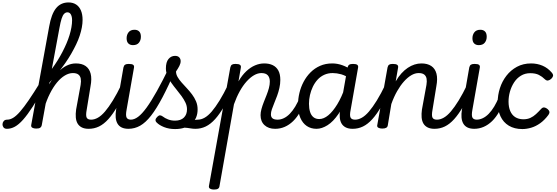

<svg xmlns="http://www.w3.org/2000/svg" viewBox="-176 -1039 4567 1574"><path d="M-119 17Q-138 17 -147 5.5Q-156 -6 -155.5 -20.5Q-155 -35 -145.5 -46.5Q-136 -58 -117 -58Q-93 -58 -67.5 -73.5Q-42 -89 -11 -124.5Q20 -160 60 -218.5Q100 -277 153 -363Q163 -379 175 -376.5Q187 -374 193.5 -361Q200 -348 191 -332Q136 -232 92.5 -165Q49 -98 13.5 -58Q-22 -18 -54 -0.5Q-86 17 -119 17ZM551 17Q517 17 494.5 5.5Q472 -6 460 -26.5Q448 -47 445.5 -76Q443 -105 448 -141L485 -343Q490 -373 486 -394.5Q482 -416 466.5 -428Q451 -440 421 -440Q389 -440 355.5 -420Q322 -400 291 -362.5Q260 -325 233 -271.5Q206 -218 186 -151L173 -228Q201 -303 233 -358Q265 -413 300 -448.5Q335 -484 371.5 -501.5Q408 -519 446 -519Q495 -519 525.5 -498Q556 -477 567 -435.5Q578 -394 566 -331L535 -141Q526 -94 534 -76Q542 -58 571 -58Q585 -58 591.5 -46.5Q598 -35 596.5 -20.5Q595 -6 583.5 5.5Q572 17 551 17ZM120 15Q101 15 89 8Q77 1 80 -15L227 -821Q245 -924 283.5 -971.5Q322 -1019 386 -1019Q422 -1019 448 -1002Q474 -985 487.5 -953Q501 -921 501 -876Q501 -847 495 -814.5Q489 -782 477.5 -747Q466 -712 448.5 -675.5Q431 -639 409 -600.5Q387 -562 359.5 -522.5Q332 -483 299.5 -443Q267 -403 230 -363L166 -11Q163 2 153 8.5Q143 15 120 15ZM249 -474Q274 -508 295.5 -542.5Q317 -577 335.5 -612.5Q354 -648 369 -683Q384 -718 394 -751Q404 -784 409.5 -815Q415 -846 415 -873Q415 -893 410.5 -907.5Q406 -922 398 -930Q390 -938 377 -938Q362 -938 350 -926Q338 -914 329 -886Q320 -858 311 -808Z M551 17Q537 17 530.5 5.5Q524 -6 526 -20.5Q528 -35 539 -46.5Q550 -58 571 -58Q598 -58 626.5 -74Q655 -90 685 -125Q715 -160 749 -215Q783 -270 821 -349Q828 -362 841 -361.5Q854 -361 862.5 -351.5Q871 -342 866 -330Q826 -236 788 -170Q750 -104 712.5 -62.5Q675 -21 635.5 -2Q596 17 551 17Z M878 17Q844 17 821.5 6Q799 -5 787 -26Q775 -47 772.5 -76Q770 -105 776 -141L836 -486Q840 -503 850 -509Q860 -515 880 -515Q907 -515 916.5 -507Q926 -499 922 -482L862 -141Q853 -94 861.5 -76Q870 -58 899 -58Q913 -58 919.5 -46.5Q926 -35 924 -20.5Q922 -6 910.5 5.5Q899 17 878 17ZM914 -669Q890 -669 876 -683Q862 -697 862 -725Q862 -754 878 -774.5Q894 -795 927 -795Q951 -795 965 -781Q979 -767 979 -738Q979 -709 963 -689Q947 -669 914 -669Z M876 17Q857 17 851 5.5Q845 -6 849 -20.5Q853 -35 865 -46.5Q877 -58 896 -58Q925 -58 956.5 -81.5Q988 -105 1025.5 -156.5Q1063 -208 1109.5 -291Q1156 -374 1214 -493Q1221 -507 1235.5 -506Q1250 -505 1261 -495.5Q1272 -486 1265 -472Q1206 -336 1156.5 -242Q1107 -148 1062.5 -91Q1018 -34 973 -8.5Q928 17 876 17Z M1427 17Q1405 17 1383 13Q1361 9 1336.5 7.5Q1312 6 1281 14L1306 -18Q1337 -31 1363.5 -40Q1390 -49 1411 -53.5Q1432 -58 1447 -58Q1456 -58 1458.5 -46.5Q1461 -35 1457 -20.5Q1453 -6 1445 5.5Q1437 17 1427 17ZM1259 19Q1209 19 1169 3Q1129 -13 1108 -35Q1098 -45 1099 -56.5Q1100 -68 1113 -81Q1125 -93 1134.5 -93.5Q1144 -94 1157 -85Q1176 -70 1202 -60Q1228 -50 1259 -50Q1306 -50 1331.5 -75Q1357 -100 1357 -143Q1357 -171 1344.5 -197.5Q1332 -224 1312.5 -251Q1293 -278 1271 -304.5Q1249 -331 1229 -359.5Q1209 -388 1196.5 -417.5Q1184 -447 1184 -478Q1184 -530 1205.5 -555.5Q1227 -581 1259 -581Q1282 -581 1293.5 -568.5Q1305 -556 1305 -538Q1305 -519 1294.5 -498.5Q1284 -478 1267 -453Q1267 -430 1280 -407.5Q1293 -385 1313 -362.5Q1333 -340 1355.5 -316Q1378 -292 1398 -265.5Q1418 -239 1431 -208.5Q1444 -178 1444 -142Q1444 -67 1393.5 -24Q1343 19 1259 19Z M1426 17Q1412 17 1405.5 5.5Q1399 -6 1401 -20.5Q1403 -35 1414 -46.5Q1425 -58 1446 -58Q1473 -58 1501.5 -74Q1530 -90 1560 -125Q1590 -160 1624 -215Q1658 -270 1696 -349Q1703 -362 1716 -361.5Q1729 -361 1737.5 -351.5Q1746 -342 1741 -330Q1701 -236 1663 -170Q1625 -104 1587.5 -62.5Q1550 -21 1510.5 -2Q1471 17 1426 17Z M1577 515Q1559 515 1546.5 508Q1534 501 1537 485L1712 -486Q1716 -503 1725.5 -509Q1735 -515 1755 -515Q1782 -515 1792 -507Q1802 -499 1798 -482L1779 -372Q1808 -422 1842.5 -454.5Q1877 -487 1914.5 -503Q1952 -519 1990 -519Q2031 -519 2060.5 -504.5Q2090 -490 2106 -460.5Q2122 -431 2122 -384Q2122 -351 2114.5 -317.5Q2107 -284 2095.5 -253Q2084 -222 2072.5 -194.5Q2061 -167 2053 -143.5Q2045 -120 2045 -102Q2045 -79 2058.5 -68.5Q2072 -58 2100 -58Q2114 -58 2120.5 -46.5Q2127 -35 2125 -20.5Q2123 -6 2111.5 5.5Q2100 17 2079 17Q2025 17 1992.5 -13Q1960 -43 1960 -95Q1960 -118 1967.5 -145.5Q1975 -173 1986.5 -202Q1998 -231 2009.5 -260Q2021 -289 2028.5 -317Q2036 -345 2036 -370Q2036 -403 2019.5 -421.5Q2003 -440 1967 -440Q1937 -440 1906 -422Q1875 -404 1845 -370.5Q1815 -337 1789 -290Q1763 -243 1742 -184L1623 489Q1621 502 1610.5 508.5Q1600 515 1577 515Z M2080 17Q2066 17 2059.5 5.5Q2053 -6 2055 -20.5Q2057 -35 2068 -46.5Q2079 -58 2100 -58Q2125 -58 2150.5 -70Q2176 -82 2199.5 -106Q2223 -130 2244.5 -165.5Q2266 -201 2284 -247Q2289 -261 2302 -262Q2315 -263 2325.5 -255Q2336 -247 2331 -233Q2312 -171 2285.5 -124Q2259 -77 2227 -46Q2195 -15 2158 1Q2121 17 2080 17Z M2419 17Q2373 17 2339 -6Q2305 -29 2286 -73Q2267 -117 2267 -180Q2267 -228 2278.5 -276.5Q2290 -325 2313 -368.5Q2336 -412 2370 -446Q2404 -480 2448.5 -499.5Q2493 -519 2548 -519Q2590 -519 2631.5 -504Q2673 -489 2708 -463L2700 -390Q2657 -420 2621 -430Q2585 -440 2551 -440Q2513 -440 2481.5 -425.5Q2450 -411 2427 -385.5Q2404 -360 2388.5 -327.5Q2373 -295 2365 -259.5Q2357 -224 2357 -188Q2357 -150 2366 -121.5Q2375 -93 2394 -78Q2413 -63 2441 -63Q2478 -63 2515.5 -94Q2553 -125 2589 -184Q2625 -243 2654 -327L2677 -273Q2643 -170 2599.5 -106Q2556 -42 2509 -12.5Q2462 17 2419 17ZM2715 17Q2681 17 2658.5 5.5Q2636 -6 2624 -26.5Q2612 -47 2609.5 -76Q2607 -105 2612 -141L2673 -485Q2677 -502 2687 -508.5Q2697 -515 2718 -515Q2744 -515 2753.5 -507Q2763 -499 2759 -482L2699 -141Q2689 -94 2697.5 -76Q2706 -58 2735 -58Q2748 -58 2754 -46.5Q2760 -35 2758 -20.5Q2756 -6 2745.5 5.5Q2735 17 2715 17Z M2715 17Q2701 17 2694.5 5.5Q2688 -6 2690 -20.5Q2692 -35 2703 -46.5Q2714 -58 2735 -58Q2762 -58 2790.5 -74Q2819 -90 2849 -125Q2879 -160 2913 -215Q2947 -270 2985 -349Q2992 -362 3005 -361.5Q3018 -361 3026.5 -351.5Q3035 -342 3030 -330Q2990 -236 2952 -170Q2914 -104 2876.5 -62.5Q2839 -21 2799.5 -2Q2760 17 2715 17Z M3386 17Q3352 17 3329.5 5.5Q3307 -6 3295 -26.5Q3283 -47 3280.5 -76Q3278 -105 3283 -141L3320 -343Q3325 -373 3321 -394.5Q3317 -416 3301.5 -428Q3286 -440 3256 -440Q3226 -440 3195.5 -422Q3165 -404 3135.5 -371Q3106 -338 3079.5 -291.5Q3053 -245 3032 -186L3003 -11Q3001 2 2990 8.5Q2979 15 2957 15Q2938 15 2925.5 8Q2913 1 2917 -15L3001 -486Q3005 -503 3014.5 -509Q3024 -515 3044 -515Q3071 -515 3081 -507Q3091 -499 3087 -482L3068 -372Q3090 -410 3115 -437.5Q3140 -465 3167 -483Q3194 -501 3222 -510Q3250 -519 3279 -519Q3328 -519 3359.5 -498Q3391 -477 3402 -435.5Q3413 -394 3401 -331L3370 -141Q3361 -94 3369 -76Q3377 -58 3406 -58Q3420 -58 3426.5 -46.5Q3433 -35 3431.5 -20.5Q3430 -6 3418.5 5.5Q3407 17 3386 17Z M3386 17Q3372 17 3365.5 5.5Q3359 -6 3361 -20.5Q3363 -35 3374 -46.5Q3385 -58 3406 -58Q3433 -58 3461.5 -74Q3490 -90 3520 -125Q3550 -160 3584 -215Q3618 -270 3656 -349Q3663 -362 3676 -361.5Q3689 -361 3697.5 -351.5Q3706 -342 3701 -330Q3661 -236 3623 -170Q3585 -104 3547.5 -62.5Q3510 -21 3470.5 -2Q3431 17 3386 17Z M3713 17Q3679 17 3656.5 6Q3634 -5 3622 -26Q3610 -47 3607.5 -76Q3605 -105 3611 -141L3671 -486Q3675 -503 3685 -509Q3695 -515 3715 -515Q3742 -515 3751.5 -507Q3761 -499 3757 -482L3697 -141Q3688 -94 3696.5 -76Q3705 -58 3734 -58Q3748 -58 3754.5 -46.5Q3761 -35 3759 -20.5Q3757 -6 3745.5 5.5Q3734 17 3713 17ZM3749 -669Q3725 -669 3711 -683Q3697 -697 3697 -725Q3697 -754 3713 -774.5Q3729 -795 3762 -795Q3786 -795 3800 -781Q3814 -767 3814 -738Q3814 -709 3798 -689Q3782 -669 3749 -669Z M3711 17Q3697 17 3690.5 5.5Q3684 -6 3686 -20.5Q3688 -35 3699 -46.5Q3710 -58 3731 -58Q3756 -58 3781.5 -70Q3807 -82 3830.5 -106Q3854 -130 3875.5 -165.5Q3897 -201 3915 -247Q3920 -261 3933 -262Q3946 -263 3956.5 -255Q3967 -247 3962 -233Q3943 -171 3916.5 -124Q3890 -77 3858 -46Q3826 -15 3789 1Q3752 17 3711 17Z M4106 19Q4041 19 3995.5 -8.5Q3950 -36 3927 -85.5Q3904 -135 3904 -201Q3904 -259 3922 -315.5Q3940 -372 3975.5 -418Q4011 -464 4062 -491.5Q4113 -519 4178 -519Q4228 -519 4271.5 -500.5Q4315 -482 4348 -443Q4361 -427 4357.5 -415Q4354 -403 4342 -392Q4329 -381 4316.5 -379Q4304 -377 4291 -389Q4269 -411 4241.5 -425Q4214 -439 4171 -439Q4128 -439 4094.5 -418.5Q4061 -398 4038.5 -363.5Q4016 -329 4004.5 -288Q3993 -247 3993 -206Q3993 -161 4007 -128.5Q4021 -96 4047.5 -79Q4074 -62 4113 -61Q4147 -61 4172 -72.5Q4197 -84 4218 -103.5Q4239 -123 4261 -147Q4273 -160 4286.5 -158Q4300 -156 4313 -145Q4326 -134 4328 -122.5Q4330 -111 4320 -97Q4288 -54 4252 -28.5Q4216 -3 4178.5 8Q4141 19 4106 19Z"/></svg>

Font: Playwrite ZA
Style: Regular
Weight: 400
Designer: Veronika Burian, José Scaglione
Foundry: TypeTogether
Version: Version 1.002